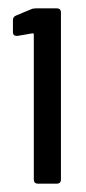

<svg xmlns="http://www.w3.org/2000/svg" viewBox="-20 -900 205 460"><path d="M67 -880H116Q126 -880 126 -870V-470Q126 -460 116 -460H71Q61 -460 61 -470V-817Q61 -821 57 -820L22 -814H20Q11 -814 11 -823V-852Q11 -860 19 -863L55 -878Q59 -880 67 -880Z"/></svg>

Font: Barlow Semi Condensed Medium
Style: Regular
Weight: 500
Width: 4
Designer: Jeremy Tribby
Foundry: Tribby Type
Version: Version 1.422; ttfautohint (v1.8)